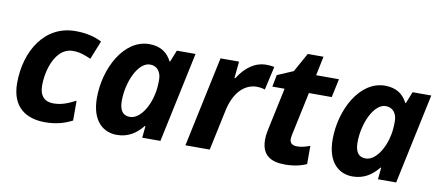

<svg xmlns="http://www.w3.org/2000/svg" viewBox="-63 -897 2627 1143"><g transform="rotate(10 1251.0 -326.0)"><path d="M247 10C315 10 364 -5 411 -29V-149C366 -126 326 -109 277 -109C224 -109 193 -140 193 -203C193 -241 199 -278 210 -314C233 -386 276 -437 339 -437C382 -437 413 -424 448 -409L493 -521C448 -544 398 -556 333 -556C148 -556 44 -386 44 -191C44 -46 133 10 247 10Z M681 10C750 10 798 -23 837 -71H841L834 0H944L1060 -546H947L919 -476H915C891 -524 849 -556 780 -556C626 -556 527 -365 527 -188C527 -44 602 10 681 10ZM739 -109C697 -109 676 -138 676 -195C676 -310 733 -437 805 -437C848 -437 873 -404 873 -357C873 -326 871 -299 866 -275C850 -190 799 -109 739 -109Z M1242 0 1294 -244C1318 -359 1381 -417 1454 -417C1474 -417 1492 -413 1503 -409L1535 -551C1524 -554 1504 -556 1488 -556C1417 -556 1362 -514 1318 -445H1313L1323 -546H1211L1095 0Z M1618 -434 1562 -171C1558 -151 1556 -133 1556 -116C1556 -21 1613 10 1698 10C1751 10 1797 -1 1828 -16V-126C1799 -115 1776 -109 1749 -109C1724 -109 1706 -120 1706 -145C1706 -152 1707 -161 1709 -171L1765 -434H1903L1927 -546H1789L1813 -662H1718L1654 -547L1558 -506L1544 -434Z M2106 10C2175 10 2223 -23 2262 -71H2266L2259 0H2369L2485 -546H2372L2344 -476H2340C2316 -524 2274 -556 2205 -556C2051 -556 1952 -365 1952 -188C1952 -44 2027 10 2106 10ZM2164 -109C2122 -109 2101 -138 2101 -195C2101 -310 2158 -437 2230 -437C2273 -437 2298 -404 2298 -357C2298 -326 2296 -299 2291 -275C2275 -190 2224 -109 2164 -109Z"/></g></svg>

Font: BC Sans
Style: Bold Italic
Weight: 700
Italic angle: -12°
Designer: Monotype Design Team
Province of B.C.
Foundry: Monotype Imaging Inc.
Version: Version 2.000;GOOG;noto-source:20170915:90ef993387c0